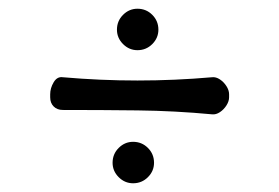

<svg xmlns="http://www.w3.org/2000/svg" viewBox="-20 -470 640 440"><path d="M248 -402Q248 -422 262 -436Q276 -450 295 -450Q315 -450 329 -436Q343 -422 343 -402Q343 -383 329 -369Q315 -355 295 -355Q276 -355 262 -369Q248 -383 248 -402ZM505 -247Q505 -238 499 -228.5Q493 -219 484 -213Q475 -207 466 -208Q381 -216 295.5 -217Q210 -218 124 -218Q111 -218 103 -226Q95 -234 95 -247V-254Q95 -268 103 -281.5Q111 -295 124 -293Q295 -278 466 -293Q475 -294 484 -288Q493 -282 499 -272.5Q505 -263 505 -254ZM238 -97Q238 -117 252 -131Q266 -145 285 -145Q305 -145 319 -131Q333 -117 333 -97Q333 -78 319 -64Q305 -50 285 -50Q266 -50 252 -64Q238 -78 238 -97Z"/></svg>

Font: Winky Sans
Style: Regular
Weight: 400
Designer: Simon Atzbach
Foundry: typofactur
Version: Version 1.205